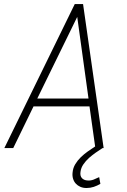

<svg xmlns="http://www.w3.org/2000/svg" viewBox="-20 -731 627 948"><path d="M377.4 117.7Q379.9 97.7 391.6 80.6Q403.3 63.5 419.4 48.8Q435.1 35.2 452.6 22.7Q470.2 10.3 485.8 0.5L486.8 0H491.7L390.1 -710.9H349.1L1.5 0H45.4L145.5 -205.6H421.9L449.7 -7.8Q432.1 3.4 413.6 16.6Q395 29.8 378.9 45.4Q362.8 61 351.6 79.8Q340.3 98.6 338.4 120.6Q336.4 137.2 340.8 151.6Q345.2 166 354.5 175.8Q363.3 185.5 376.7 191.4Q390.1 197.3 407.2 197.3Q425.8 197.3 442.9 191.7Q460 186 475.6 176.8L469.7 143.6Q456.1 150.4 442.1 155.8Q428.2 161.1 413.1 160.2Q394 159.2 384.3 148.2Q374.5 137.2 377.4 117.7ZM164.1 -244.6 361.3 -647.5 417 -244.6Z"/></svg>

Font: Roboto Mono ExtraLight
Style: Italic
Weight: 250
Italic angle: -10°
Monospace: yes
Designer: Google
Version: Version 3.000